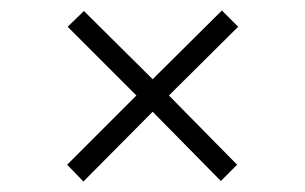

<svg xmlns="http://www.w3.org/2000/svg" viewBox="-20 -516 582 366"><path d="M139 -170 108 -202 240 -334 109 -465 140 -495 271 -365 403 -496 434 -465 302 -334 432 -202 401 -171 271 -303Z"/></svg>

Font: Ibarra Real Nova Medium
Style: Regular
Weight: 500
Designer: Jose Maria Ribagorda & Octavio Pardo
Foundry: Jose Maria Ribagorda
Version: Version 2.000